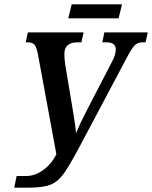

<svg xmlns="http://www.w3.org/2000/svg" viewBox="-20 -864 704 889"><path d="M57 -49H101Q142 -49 180.5 -77Q219 -105 241 -150L155 -616Q149 -646 139.5 -657Q130 -668 108 -668H99L109 -714H367L357 -668H339Q278 -668 278 -614Q278 -593 282 -565L315 -367Q331 -273 332 -247Q354 -300 384 -357L498 -577Q516 -609 516 -635Q516 -668 473 -668H454L463 -714H664L654 -668H640Q617 -668 603 -653.5Q589 -639 564 -591L347 -182Q299 -92 272 -56Q245 -20 210.5 -7.5Q176 5 107 5H46ZM312 -844H545L529 -779H296Z"/></svg>

Font: Noto Serif CondSemiBold
Style: Italic
Weight: 600
Width: 3
Italic angle: -12°
Designer: Monotype Design Team
Foundry: Monotype Imaging Inc.
Version: Version 1.001